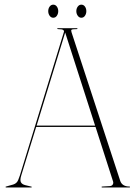

<svg xmlns="http://www.w3.org/2000/svg" viewBox="-20 -824 592 844"><path d="M119.5 -2Q119.5 0 117.5 0H6.5Q4.5 0 4.5 -2Q4.5 -4 6.5 -4L38.5 -13Q47 -15.5 53.5 -22.2Q60 -29 67.5 -53L260.5 -682Q263 -688 258.2 -692Q253.5 -696 235.5 -696Q231.5 -696 231.5 -698Q231.5 -700 234.5 -700H318.5Q320.5 -700 320.5 -698Q320.5 -696 317.5 -696Q297.5 -696 294.5 -693.2Q291.5 -690.5 294.5 -682L508.5 -29Q517 -4 549.5 -4Q551.5 -4 551.5 -2Q551.5 0 549.5 0H428.5Q426.5 0 426.5 -2Q426.5 -4 429.5 -4L463.5 -6Q472.5 -7 476 -13.5Q479.5 -20 476.5 -28L400 -266H139L73.5 -53Q67 -32 72 -22.8Q77 -13.5 91.5 -10L116.5 -4Q119.5 -4 119.5 -2ZM141 -272H398L266.5 -681ZM214 -746Q204.5 -746 198.2 -754.8Q192 -763.5 192 -775Q192 -786.5 198.2 -795Q204.5 -803.5 214 -803.5Q224 -803.5 230 -795Q236 -786.5 236 -775Q236 -763.5 230 -754.8Q224 -746 214 -746ZM337.5 -746Q328 -746 321.8 -754.8Q315.5 -763.5 315.5 -775Q315.5 -786.5 321.8 -795Q328 -803.5 337.5 -803.5Q347.5 -803.5 353.5 -795Q359.5 -786.5 359.5 -775Q359.5 -763.5 353.5 -754.8Q347.5 -746 337.5 -746Z"/></svg>

Font: Fraunces 144pt S000 Thin
Style: Regular
Weight: 100
Version: Version 1.000; ttfautohint (v1.8.3)